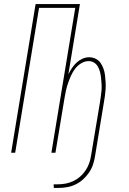

<svg xmlns="http://www.w3.org/2000/svg" viewBox="-20 -755 640 949"><path d="M246 174 245 156H266Q285 156 304 152.5Q323 149 341.5 140.5Q360 132 375.5 118.5Q391 105 402.5 88Q414 71 420.5 52.5Q427 34 430 15L474 -249Q476 -264 478.5 -279.5Q481 -295 482 -310Q483 -325 482 -340Q481 -355 479.5 -370Q478 -385 474.5 -399Q471 -413 464 -425.5Q457 -438 445 -445.5Q433 -453 418 -453Q399 -453 381 -442Q363 -431 351 -415Q339 -399 331 -381Q323 -363 316.5 -344.5Q310 -326 306 -307.5Q302 -289 299 -271L254 0H234L352 -716H173L55 0H35L156 -735H375L318 -388Q326 -404 336 -419Q346 -434 359 -446Q372 -458 388 -465Q404 -472 421 -472Q438 -472 453 -464.5Q468 -457 477 -444Q486 -431 491.5 -415.5Q497 -400 499 -383.5Q501 -367 502 -349.5Q503 -332 502 -315Q501 -298 498.5 -280.5Q496 -263 493 -246L450 15Q447 36 440 57.5Q433 79 420 98Q407 117 389.5 132.5Q372 148 351.5 157.5Q331 167 309 170.5Q287 174 266 174Z"/></svg>

Font: Iosevka Thin Extended
Style: Italic
Weight: 100
Width: 7
Italic angle: -9°
Monospace: yes
Designer: Belleve Invis
Foundry: Belleve Invis
Version: Version 32.5.0; ttfautohint (v1.8.4)